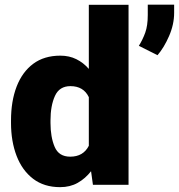

<svg xmlns="http://www.w3.org/2000/svg" viewBox="-20 -770 746 800"><path d="M25.9 -257.8V-268.1Q25.9 -348.6 49.3 -409.4Q72.8 -470.2 118.4 -504.2Q164.1 -538.1 231.4 -538.1Q268.6 -538.1 298.1 -523.4Q327.6 -508.8 350.1 -482.9V-750H515.6V0H367.2L359.4 -56.6Q335.4 -25.9 303.7 -8.1Q272 9.8 230.5 9.8Q163.6 9.8 117.9 -25.1Q72.3 -60.1 49.1 -120.6Q25.9 -181.2 25.9 -257.8ZM190.4 -268.1V-257.8Q190.4 -198.7 207.8 -158Q225.1 -117.2 272.5 -117.2Q327.1 -117.2 350.1 -162.6V-365.2Q328.1 -411.1 273.4 -411.1Q227.5 -411.1 209 -370.4Q190.4 -329.6 190.4 -268.1ZM705.6 -750.5V-716.8Q705.6 -668 684.3 -619.4Q663.1 -570.8 636.2 -540L558.6 -579.1Q574.7 -605 585.2 -634Q595.7 -663.1 595.7 -707.5V-750.5Z"/></svg>

Font: Vazirmatn UI FD Black
Style: Regular
Weight: 900
Designer: Saber Rastikerdar
Foundry: Saber Rastikerdar
Version: Version 33.003